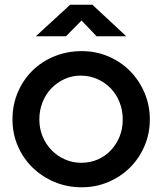

<svg xmlns="http://www.w3.org/2000/svg" viewBox="-20 -782 688 815"><path d="M33 -275Q33 -337 55.5 -390Q78 -443 117.5 -482Q157 -521 211 -543Q265 -565 327 -565Q387 -565 440 -542.5Q493 -520 532 -480.5Q571 -441 593.5 -388Q616 -335 616 -275Q616 -215 593.5 -162.5Q571 -110 532 -71Q493 -32 440 -9.5Q387 13 327 13Q265 13 211.5 -9.5Q158 -32 118 -71Q78 -110 55.5 -162.5Q33 -215 33 -275ZM325 -91Q363 -91 395 -105Q427 -119 450.5 -144Q474 -169 487.5 -202Q501 -235 501 -274Q501 -314 487.5 -348Q474 -382 450 -407Q426 -432 393 -446.5Q360 -461 322 -461Q286 -461 254 -446.5Q222 -432 198 -407Q174 -382 160.5 -348Q147 -314 147 -275Q147 -236 161 -202.5Q175 -169 199 -144.5Q223 -120 255.5 -105.5Q288 -91 325 -91ZM278 -762H372L516 -628H390L326 -695L260 -628H132Z"/></svg>

Font: Involve SemiBold
Style: Regular
Weight: 600
Designer: Stefan Peev
Foundry: Context Ltd.
Version: Version 1.001